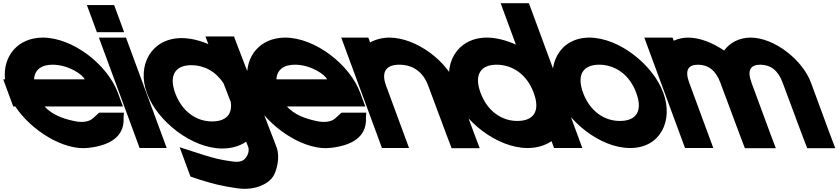

<svg xmlns="http://www.w3.org/2000/svg" viewBox="-184 -864 5262 1205"><path d="M29.8 -366H347.3C337 -394 249.3 -457 146.6 -458C74.5 -458 33.1 -425.5 29.8 -366ZM-88.3 -196H-101L-132.4 -281L-163.7 -366H-152.5C-167.6 -509.5 -74 -627.2 83.9 -628C273.7 -628 490.8 -458 556.1 -281L587.5 -196H502.5H95.5C142 -144.9 207 -119.9 282.9 -104H284C330.7 -93 374.1 -100 397.7 -120L438.2 -157H593.9L591.5 -128C598.1 -29 537.9 45 371.3 64C214.9 83.4 9.5 -47.4 -88.3 -196Z M509.1 -662H424.1L361.4 -832H446.4H447.4H532.4L595.1 -662H510.1ZM468 -543 436.7 -628H606.7L638 -543L830.9 -20L862.2 65H692.2L660.9 -20Z M738.4 -279C673.1 -456 766.8 -624 955 -625C1009.1 -625 1067.1 -611.1 1123.7 -587.1L1105.4 -635H1284.6L1316.6 -551L1396 -344.8C1408.4 -323.1 1418.8 -301.1 1426.9 -279C1433.6 -260.6 1438.8 -242.3 1442.4 -224.2L1551.5 59L1551.9 60C1575.5 124 1552.2 210 1529.7 244C1508.8 278 1431.7 337 1300.1 317C1204.1 303 1155.6 290 1073.9 265L1011.2 244L943.4 60L1089.3 107C1164.4 130 1192.7 138 1271.5 149H1272.6C1322.7 157 1345.9 145 1360.8 123C1377.6 100 1379.2 73 1374.7 61L1360.9 25.3C1320.5 52.5 1269.5 68.3 1210.6 68C1020.8 68 803.6 -102 738.4 -279ZM915.9 -279C957.5 -166 1047.1 -101 1147.9 -102C1232.3 -102 1275.9 -144.9 1264.3 -223.9L1219.1 -340.4C1172.3 -413.8 1099.8 -454.2 1017.7 -455C915.4 -455 874.6 -391 915.9 -279Z M1550.8 -366H1868.3C1858 -394 1770.3 -457 1667.6 -458C1595.5 -458 1554.1 -425.5 1550.8 -366ZM1432.7 -196H1420L1388.6 -281L1357.3 -366H1368.5C1353.4 -509.5 1447 -627.2 1604.9 -628C1794.7 -628 2011.8 -458 2077.1 -281L2108.5 -196H2023.5H1616.5C1663 -144.9 1728 -119.9 1803.9 -104H1805C1851.7 -93 1895.1 -100 1918.7 -120L1959.2 -157H2114.9L2112.5 -128C2119.1 -29 2058.9 45 1892.3 64C1735.9 83.4 1530.5 -47.4 1432.7 -196Z M2138.9 -597.5C2173.3 -616.6 2214.3 -627.7 2259.9 -628C2429 -628 2626.1 -478 2681.2 -326L2794 -20L2826.7 66H2650.4L2617.9 -19L2503.5 -326C2471.4 -413 2408.1 -457 2322.6 -458C2238.6 -458 2206.9 -413 2239 -326L2270.4 -241L2351.9 -20L2383.2 65H2213.2L2181.9 -20L2100.4 -241L2069 -326L1989 -543L1957.7 -628H2127.7Z M2654.3 -282C2589 -459 2682.7 -627 2870.9 -628C2929.6 -628 2992.8 -611.6 3053.9 -583.9L2989.3 -759L2958 -844H3135.5L3166.8 -759L3341.5 -285.5L3342.8 -282L3439.4 -20L3470.7 65H3293.2L3277.3 21.9C3236.8 49.3 3185.7 65.3 3126.5 65C2936.7 65 2719.5 -105 2654.3 -282ZM2831.8 -282C2873.4 -169 2962.9 -104 3063.8 -105C3164.4 -105 3207 -165.8 3167.4 -276.1L3165.3 -282C3124 -394 3036.3 -457 2933.6 -458C2831.2 -458 2790.5 -394 2831.8 -282Z M3305.3 -282C3240 -459 3329 -627 3514.4 -628C3701.2 -628 3915.2 -457 3978.8 -282C4044 -105 3959.1 66 3770 65C3583.2 65 3370.5 -105 3305.3 -282ZM3475.3 -282C3516.9 -169 3606.4 -104 3707.3 -105C3809.6 -105 3851.8 -168 3808.8 -282C3767.5 -394 3679.8 -457 3577.1 -458C3474.8 -458 3434 -394 3475.3 -282Z M4360.6 -546.8C4396 -595.5 4454 -627.5 4525.9 -628C4678.9 -628 4855.4 -484 4905.7 -345L5025.5 -20L5058.2 66H4881.9L4849.4 -19L4728 -345C4699.3 -423 4652.2 -457 4588.6 -458C4525.8 -458 4504.1 -423.5 4531.9 -346.7L4532.5 -345L4563.9 -260L4652.4 -20L4685.2 66H4490.9L4458.4 -19L4368.7 -260H4368.4L4337 -345C4308.3 -423 4261.2 -457 4197.6 -458C4134.4 -458 4112.8 -423 4141.5 -345L4172.9 -260L4261.4 -20L4292.7 65H4115.2L4083.9 -20L3995.4 -260L3964 -345L3891 -543L3859.7 -628H4037.2L4044.4 -608.3C4071 -620.7 4101.4 -627.8 4134.9 -628C4207.4 -628 4289.2 -595.7 4360.6 -546.8Z"/></svg>

Font: Nordica Plus
Style: NordicaClassicBkExtOpObl
Weight: 900
Version: Version 1.01